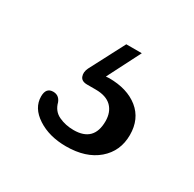

<svg xmlns="http://www.w3.org/2000/svg" viewBox="-69 -79 373 370"><g transform="rotate(30 118.0 106.0)"><path d="M117 -8.5H151.5L114 65Q117 64.5 121 64.5Q161.5 64.5 186 84.2Q210.5 104 210.5 139.5Q210.5 175.5 184.5 197.8Q158.5 220 114.5 220Q77 220 51 203Q25 186 25 160.5Q25 141 41 141Q54 141 59 154Q63.5 171.5 78.5 178.5Q93.5 185.5 111.5 185.5Q156.5 185.5 156.5 140Q156.5 120 144.8 108.2Q133 96.5 109.5 96.5H90.5Q78 96.5 74.8 88Q71.5 79.5 76.5 69Z"/></g></svg>

Font: Fraunces 9pt SuperSoft Light
Style: Regular
Weight: 300
Version: Version 1.000;[b76b70a41]